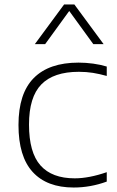

<svg xmlns="http://www.w3.org/2000/svg" viewBox="-20 -828 522 857"><path d="M62.5 -270Q62.5 -411 130.8 -479.8Q199 -548.5 330.5 -548.5Q363 -548.5 395.8 -544Q428.5 -539.5 456.5 -531V-489Q424.5 -498 394.8 -502.8Q365 -507.5 332 -507.5Q219.5 -507.5 164.5 -451.2Q109.5 -395 109.5 -272Q109.5 -147 160.8 -89.5Q212 -32 313.5 -32Q377 -32 456.5 -59.5V-17.5Q384 9 309 9Q189.5 9 126 -60.2Q62.5 -129.5 62.5 -270ZM442.5 -631H396.5L289 -779L181.5 -631H135.5L266 -808H312Z"/></svg>

Font: Encode Sans Expanded ExtraLight
Style: Regular
Weight: 275
Width: 7
Designer: Multiple Designers
Foundry: Impallari Type
Version: Version 2.000